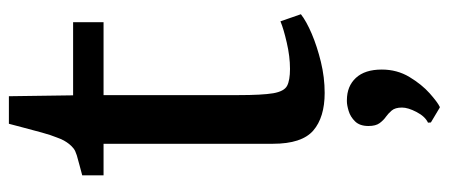

<svg xmlns="http://www.w3.org/2000/svg" viewBox="-309 -431 1010 432"><g transform="rotate(-90 196.0 -215.0)"><path d="M203 10.5Q148 10.5 118.2 -15.2Q88.5 -41 88.5 -106V-487H17.5V-535Q28 -538 40 -541Q52 -544 62.5 -547.2Q73 -550.5 78 -554.5Q84 -559.5 88 -564.5Q92 -569.5 95.8 -576.2Q99.5 -583 103 -593Q108 -605 113.8 -626Q119.5 -647 125 -667.8Q130.5 -688.5 133.5 -700H195.5L197.5 -555.5H362V-487H198V-184Q198 -130 202.2 -105.2Q206.5 -80.5 219 -74Q231.5 -67.5 257 -67.5Q285 -67.5 316.2 -74.8Q347.5 -82 364 -89L380 -43Q364 -30.5 335.8 -18.5Q307.5 -6.5 272.8 2Q238 10.5 203 10.5ZM255.5 139Q255.5 173.5 238.8 201.2Q222 229 202 246.8Q182 264.5 171.5 269.5H170L136.5 249.5L136 243Q150 236.5 160 217.2Q170 198 170 184.5Q170 169 163.2 161.2Q156.5 153.5 149.5 148.5Q141.5 143 135 134.2Q128.5 125.5 128.5 109Q128.5 89.5 138.8 79Q149 68.5 162.2 64.5Q175.5 60.5 184 60.5H186.5Q218 60.5 236.8 80.8Q255.5 101 255.5 139Z"/></g></svg>

Font: Merriweather Medium
Style: Regular
Weight: 500
Version: Version 2.100